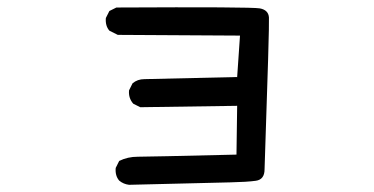

<svg xmlns="http://www.w3.org/2000/svg" viewBox="-20 -473 1040 534"><path d="M338.9 41Q323.2 39.1 311.5 29.3Q299.8 15.6 301.8 -5.9L311.5 -25.4Q335 -37.1 363.3 -37.1Q391.6 -37.1 637.7 -43L639.6 -178.7L370.1 -174.8L350.6 -184.6Q336.9 -200.2 338.9 -221.7L348.6 -241.2Q362.3 -252.9 381.8 -252.9L639.6 -258.8L647.5 -374L307.6 -376L284.2 -387.7Q272.5 -401.4 274.4 -422.9L284.2 -442.4L303.7 -452.1Q678.7 -454.1 702.6 -449.7Q726.6 -445.3 728 -424.3Q729.5 -403.3 715.8 -2Q715.8 26.4 691.4 29.8Q667 33.2 620.1 34.2Q573.2 35.2 338.9 41Z"/></svg>

Font: NaikaiFont
Style: Regular
Weight: 400
Version: Version 1.67